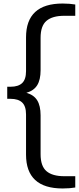

<svg xmlns="http://www.w3.org/2000/svg" viewBox="-20 -838 446 1088"><path d="M335 230Q127.5 230 127.5 38V-189.5Q127.5 -236.5 105.5 -257.2Q83.5 -278 40 -278H21V-346.5H40Q83.5 -346.5 105.5 -367.2Q127.5 -388 127.5 -435V-626Q127.5 -818 335 -818Q355 -818 373.8 -816.5Q392.5 -815 406.5 -812.5V-748.5H344Q277 -748.5 243.5 -720Q210 -691.5 210 -624V-440Q210 -386 190.8 -355Q171.5 -324 129.5 -312Q171.5 -300.5 190.8 -269.5Q210 -238.5 210 -184.5V36Q210 103.5 243.5 132Q277 160.5 344 160.5H406.5V224.5Q392.5 227 373.8 228.5Q355 230 335 230Z"/></svg>

Font: Encode Sans Expanded
Style: Regular
Weight: 400
Width: 7
Designer: Multiple Designers
Foundry: Impallari Type
Version: Version 3.000; ttfautohint (v1.8.3) -l 8 -r 50 -G 200 -x 14 